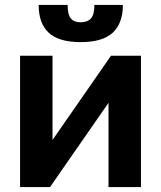

<svg xmlns="http://www.w3.org/2000/svg" viewBox="-20 -755 650 775"><path d="M61 0V-530H192V-190L428 -530H549V0H418V-340L182 0ZM306 -585Q217 -585 176.5 -623Q136 -661 136 -735H253Q253 -696 266 -680.5Q279 -665 305 -665Q333 -665 347 -680.5Q361 -696 361 -735H476Q476 -661 435 -623Q394 -585 306 -585Z"/></svg>

Font: Golos Text SemiBold
Style: Regular
Weight: 600
Designer: A.Korolkova, Vitaly Kuzmin
Foundry: ParaType Ltd
Version: Version 2.004